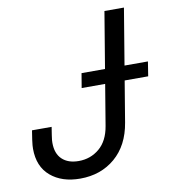

<svg xmlns="http://www.w3.org/2000/svg" viewBox="-82 -799 784 880"><g transform="rotate(-10 309.5 -359.5)"><path d="M220.7 9.8Q135.7 9.8 83.3 -34.9Q30.8 -79.6 30.8 -162.6Q30.8 -169.9 31.5 -178.7Q32.2 -187.5 34.4 -203.6Q36.6 -219.7 41 -246.6H132.3Q128.4 -221.2 126.2 -207.3Q124 -193.4 123.5 -186.3Q123 -179.2 123 -173.8Q123 -123.5 150.9 -97.2Q178.7 -70.8 228 -70.8Q283.2 -70.8 324.2 -105.2Q365.2 -139.6 376.5 -207.5L462.9 -727.5H553.7L467.3 -207.5Q450.2 -104 383.8 -47.1Q317.4 9.8 220.7 9.8ZM298.8 -397.9 310.1 -465.3H619.1L608.4 -397.9Z"/></g></svg>

Font: Inter 20pt
Style: Italic
Weight: 400
Italic angle: -9.3988°
Version: Version 4.001;git-66647c0bb